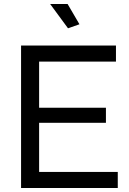

<svg xmlns="http://www.w3.org/2000/svg" viewBox="-20 -937 645 957"><path d="M567 -80V0H85V-710H558V-630H175V-400H508V-325H175V-80ZM230 -917H317L376 -816L319 -796Z"/></svg>

Font: Raleway Thin Medium
Style: Regular
Weight: 500
Version: Version 4.026